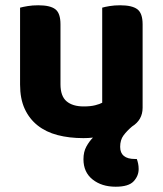

<svg xmlns="http://www.w3.org/2000/svg" viewBox="-20 -508 616 727"><path d="M56 -479Q67 -482 85 -485Q103 -488 125 -488Q170 -488 189.5 -473Q209 -458 209 -416V-189Q209 -144 232 -124.5Q255 -105 297 -105Q323 -105 340.5 -109.5Q358 -114 367 -119V-479Q377 -482 395 -485Q413 -488 435 -488Q480 -488 500 -473Q520 -458 520 -416V-100Q520 -54 480 -29Q460 -12 447.5 5Q435 22 435 48Q435 94 491 94H498Q501 102 503 111.5Q505 121 505 132Q505 158 486 178.5Q467 199 418 199Q365 199 330.5 171.5Q296 144 296 95Q296 67 307 47Q318 27 332 13Q323 14 314 14.5Q305 15 296 15Q242 15 198 3.5Q154 -8 122.5 -33Q91 -58 73.5 -96Q56 -134 56 -188Z"/></svg>

Font: Baloo Thambi 2
Style: Bold
Weight: 700
Designer: Aadarsh Rajan and Ek Type
Foundry: Ek Type
Version: Version 1.640;hotconv 1.0.111;makeotfexe 2.5.65597; ttfautoh